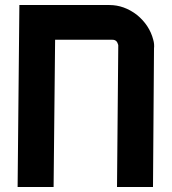

<svg xmlns="http://www.w3.org/2000/svg" viewBox="-20 -743 683 763"><path d="M199 -585 193 0H50L57 -723H415Q473 -723 524 -684Q574 -643 589 -585Q594 -568 592 -550L588 0H445L450 -563L449 -567Q444 -585 427 -585Z"/></svg>

Font: Covid19
Style: Regular
Weight: 400
Designer: Peter Wiegel
Foundry: (c) CAT - Ing. Peter Wiegel.  for Rudolf Maass + Partner GmbH
Version: Version 001.000